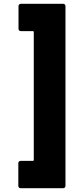

<svg xmlns="http://www.w3.org/2000/svg" viewBox="-20 -830 400 1006"><path d="M323 144V-798C323 -805 318 -810 311 -810H89C82 -810 77 -805 77 -798V-679C77 -672 82 -667 89 -667H152C155 -667 157 -665 157 -662V8C157 11 155 13 152 13H88C81 13 76 18 76 25V144C76 151 81 156 88 156H311C318 156 323 151 323 144Z"/></svg>

Font: Barlow Condensed ExtraBold
Style: Regular
Weight: 800
Width: 3
Designer: Jeremy Tribby
Foundry: Tribby Type
Version: Version 1.422;hotconv 1.0.109;makeotfexe 2.5.65596